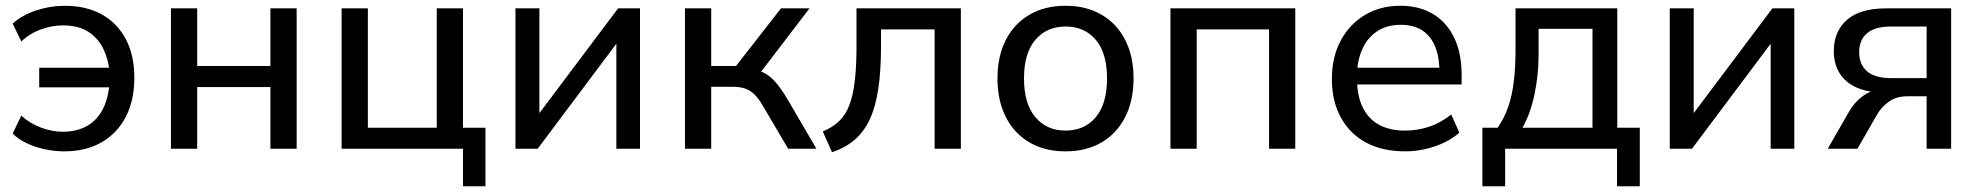

<svg xmlns="http://www.w3.org/2000/svg" viewBox="-20 -516 6866 666"><path d="M202 9Q169 9 134.5 1.5Q100 -6 71 -20Q42 -34 24 -53L54 -115Q83 -88 122 -73.5Q161 -59 197 -59Q247 -59 282.5 -79.5Q318 -100 337.5 -139Q357 -178 360 -233L370 -213H116V-281H370L360 -266Q356 -311 338 -347.5Q320 -384 286 -406Q252 -428 197 -428Q161 -428 122 -414Q83 -400 54 -372L24 -434Q55 -463 104.5 -479.5Q154 -496 204 -496Q279 -496 333 -466Q387 -436 416.5 -380Q446 -324 446 -247Q446 -168 416.5 -111Q387 -54 332.5 -22.5Q278 9 202 9Z M573 0V-487H664V-287H918V-487H1009V0H918V-214H664V0Z M1586 130V0H1165V-487H1256V-73H1495V-487H1586V-73H1664V130Z M1768 0V-487H1851V-89H1825L2124 -487H2200V0H2118V-399H2144L1845 0Z M2356 0V-487H2447V-287H2533L2689 -487H2788L2606 -249L2583 -277Q2610 -274 2631 -263Q2652 -252 2671 -230Q2690 -208 2712 -171L2812 0H2714L2628 -146Q2612 -174 2597 -188.5Q2582 -203 2564 -209Q2546 -215 2520 -215H2447V0Z M2866 12 2834 -60Q2868 -74 2890.5 -95.5Q2913 -117 2926 -151Q2939 -185 2945 -235Q2951 -285 2951 -356V-487H3313V0H3222V-414H3036V-354Q3036 -270 3026.5 -207.5Q3017 -145 2997 -102Q2977 -59 2944.5 -31Q2912 -3 2866 12Z M3676 9Q3604 9 3551 -22Q3498 -53 3469 -110Q3440 -167 3440 -244Q3440 -321 3469 -377.5Q3498 -434 3551 -465Q3604 -496 3676 -496Q3748 -496 3801 -465Q3854 -434 3883 -377.5Q3912 -321 3912 -244Q3912 -167 3883 -110Q3854 -53 3801 -22Q3748 9 3676 9ZM3676 -63Q3742 -63 3781 -109.5Q3820 -156 3820 -244Q3820 -332 3781 -378Q3742 -424 3676 -424Q3611 -424 3571.5 -378Q3532 -332 3532 -244Q3532 -156 3571.5 -109.5Q3611 -63 3676 -63Z M4040 0V-487H4473V0H4382V-414H4131V0Z M4854 9Q4775 9 4718.5 -21.5Q4662 -52 4631 -108.5Q4600 -165 4600 -242Q4600 -318 4630.5 -375Q4661 -432 4714.5 -464Q4768 -496 4837 -496Q4904 -496 4951.5 -467Q4999 -438 5024.5 -384.5Q5050 -331 5050 -256V-223H4671V-281H4990L4973 -267Q4973 -345 4939 -387.5Q4905 -430 4839 -430Q4791 -430 4757 -407.5Q4723 -385 4705 -344.5Q4687 -304 4687 -251V-245Q4687 -185 4706.5 -144.5Q4726 -104 4763 -83.5Q4800 -63 4854 -63Q4897 -63 4937.5 -76.5Q4978 -90 5014 -119L5042 -56Q5009 -26 4957.5 -8.5Q4906 9 4854 9Z M5122 130V-73H5175Q5198 -106 5211.5 -145Q5225 -184 5231 -233.5Q5237 -283 5237 -344V-487H5590V-73H5668V130H5589V0H5201V130ZM5261 -73H5504V-416H5317V-327Q5317 -255 5302.5 -187.5Q5288 -120 5261 -73Z M5772 0V-487H5855V-89H5829L6128 -487H6204V0H6122V-399H6148L5849 0Z M6320 0 6394 -129Q6413 -162 6442 -183Q6471 -204 6501 -204H6515V-195Q6460 -195 6421 -212Q6382 -229 6361.5 -261.5Q6341 -294 6341 -339Q6341 -407 6386.5 -447Q6432 -487 6522 -487H6748V0H6663V-182H6596Q6558 -182 6531.5 -163Q6505 -144 6489 -115L6423 0ZM6540 -245H6663V-424H6540Q6483 -424 6456 -400.5Q6429 -377 6429 -335Q6429 -293 6456 -269Q6483 -245 6540 -245Z"/></svg>

Font: Nunito Sans 12pt Medium
Style: Regular
Weight: 500
Designer: Vernon Adams
Foundry: Vernon Adams
Version: Version 3.101;gftools[0.9.27]